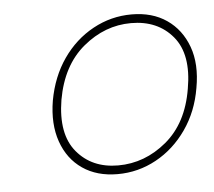

<svg xmlns="http://www.w3.org/2000/svg" viewBox="-37 -748 497 445"><g transform="rotate(-5 211.5 -526.0)"><path d="M85 -526Q95 -581 123.5 -622Q152 -663 194 -686Q236 -709 284 -709Q332 -709 365.5 -686Q399 -663 414 -622Q429 -581 419 -526Q410 -472 381 -430.5Q352 -389 310 -366Q268 -343 220 -343Q172 -343 138.5 -366Q105 -389 90.5 -430.5Q76 -472 85 -526ZM399 -526Q413 -605 378 -647Q343 -689 281 -689Q220 -689 169.5 -647Q119 -605 105 -526Q92 -447 127 -405Q162 -363 223 -363Q285 -363 335.5 -405Q386 -447 399 -526Z"/></g></svg>

Font: Poppins Variable
Style: Italic
Weight: 100
Italic angle: -10°
Designer: Jonny Pinhorn
Foundry: Indian Type Foundry
Version: Version 6.000